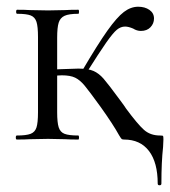

<svg xmlns="http://www.w3.org/2000/svg" viewBox="-20 -415 506 571"><path d="M31 -374Q28 -374 28 -380Q28 -386 31 -386Q55 -386 69 -385L123 -384L174 -385Q189 -386 213 -386Q215 -386 215 -380Q215 -374 213 -374Q185 -374 172 -368Q159 -362 154.5 -347.5Q150 -333 150 -303V-81Q150 -51 154.5 -36.5Q159 -22 172 -17Q185 -12 213 -12Q215 -12 215 -6Q215 0 213 0Q188 0 173 -1L123 -2L69 -1Q55 0 30 0Q27 0 27 -6Q27 -12 30 -12Q58 -12 71 -17Q84 -22 88.5 -36Q93 -50 93 -81V-305Q93 -336 88.5 -350Q84 -364 71.5 -369Q59 -374 31 -374ZM466 0 465 22Q460 67 460 131Q460 136 454.5 136Q449 136 449 131Q449 68 423 34Q397 0 349 0Q344 0 342 -1.5Q340 -3 334 -13Q317 -44 280 -96Q246 -143 232 -160Q218 -177 203.5 -184Q189 -191 164 -191Q156 -191 122 -189L121 -207L153 -209Q203 -211 213 -211Q242 -211 258 -204Q274 -197 288 -181Q302 -165 338 -116Q350 -100 355 -92Q389 -46 408 -29Q427 -12 456 -12Q464 -12 465 -10.5Q466 -9 466 0ZM391 -395Q411 -395 424.5 -385.5Q438 -376 438 -360Q438 -345 427.5 -334Q417 -323 399 -323Q387 -323 376 -330Q362 -336 352 -336Q339 -336 327.5 -326.5Q316 -317 296 -288.5Q276 -260 235 -195L224 -204Q271 -284 299.5 -324Q328 -364 348.5 -379.5Q369 -395 391 -395Z"/></svg>

Font: Cormorant
Style: Regular
Weight: 400
Designer: Christian Thalmann (Catharsis Fonts)
Foundry: Catharsis Fonts
Version: Version 4.000